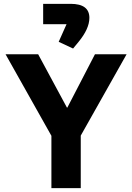

<svg xmlns="http://www.w3.org/2000/svg" viewBox="-20 -981 689 1001"><path d="M361 -728 286 -763 327 -855H205V-961H348Q446 -961 446 -888Q446 -831 389 -762ZM248 0V-273L9 -698H179L329 -420H331L475 -698H640L401 -274V0Z"/></svg>

Font: Anuphan
Style: Bold
Weight: 700
Designer: Mike Abbink, Paul van der Laan, Pieter van Rosmalen, Mint Tantisuwanna
Foundry: Bold Monday; Cadson Demak
Version: Version 3.002;hotconv 1.0.109;makeotfexe 2.5.65596